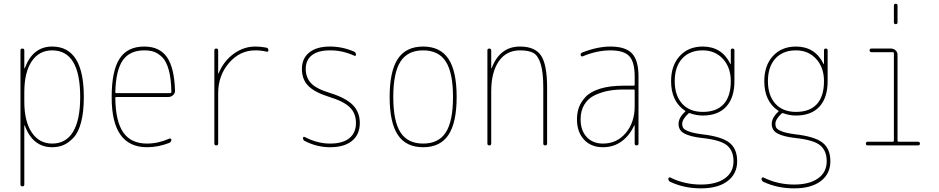

<svg xmlns="http://www.w3.org/2000/svg" viewBox="-20 -780 5040 1030"><path d="M110.4 -285.2V-235.4Q110.4 -128.9 150.4 -69.3Q190.4 -9.8 259.8 -9.8Q334 -9.8 372.1 -73.2Q410.2 -136.7 410.2 -259.8Q410.2 -509.8 259.8 -509.8Q189.5 -509.8 149.9 -450.7Q110.4 -391.6 110.4 -285.2ZM89.8 210V-509.8Q89.8 -519.5 100.1 -519.5Q110.4 -519.5 110.4 -509.8V-414.1Q110.4 -413.1 111.3 -413.1Q113.3 -413.1 113.3 -415Q156.2 -530.3 259.8 -530.3Q429.7 -530.3 429.7 -259.8Q429.7 -179.7 415 -124Q400.4 -68.4 373.5 -40.5Q346.7 -12.7 319.8 -1.5Q293 9.8 259.8 9.8Q156.2 9.8 113.3 -105.5Q113.3 -107.4 111.3 -107.4Q110.4 -107.4 110.4 -106.4V210Q110.4 219.7 100.1 219.7Q89.8 219.7 89.8 210Z M753.9 -509.8Q675.8 -509.8 638.7 -456.5Q601.6 -403.3 598.6 -286.1Q598.6 -280.3 604.5 -280.3H892.6Q898.4 -280.3 899.4 -285.2Q898.4 -356.4 885.7 -403.3Q873 -450.2 851.1 -472.2Q829.1 -494.1 806.6 -502Q784.2 -509.8 753.9 -509.8ZM768.6 9.8Q578.1 9.8 579.1 -259.8Q579.1 -399.4 621.1 -464.8Q663.1 -530.3 753.9 -530.3Q835.9 -530.3 875.5 -473.6Q915 -417 918.9 -294.9Q919.9 -281.2 909.2 -270.5Q898.4 -259.8 883.8 -259.8H604.5Q599.6 -259.8 598.6 -255.9Q599.6 -129.9 641.1 -69.8Q682.6 -9.8 768.6 -9.8Q828.1 -9.8 887.7 -36.1Q891.6 -38.1 895.5 -36.1Q899.4 -34.2 899.4 -30.3Q899.4 -19.5 888.7 -13.7Q829.1 9.8 768.6 9.8Z M1129.9 -9.8V-509.8Q1129.9 -519.5 1140.1 -519.5Q1150.4 -519.5 1150.4 -509.8V-385.7Q1150.4 -384.8 1151.4 -384.8Q1152.3 -384.8 1152.3 -385.7Q1179.7 -452.1 1233.4 -491.2Q1287.1 -530.3 1349.6 -530.3Q1379.9 -530.3 1409.2 -524.4Q1419.9 -522.5 1419.9 -509.8Q1419.9 -501 1409.2 -502.9Q1381.8 -509.8 1349.6 -509.8Q1266.6 -509.8 1208.5 -442.4Q1150.4 -375 1150.4 -280.3V-9.8Q1150.4 0 1140.1 0Q1129.9 0 1129.9 -9.8Z M1747.1 -259.8Q1668.9 -284.2 1634.3 -318.8Q1599.6 -353.5 1599.6 -410.2Q1599.6 -466.8 1639.2 -498.5Q1678.7 -530.3 1750 -530.3Q1817.4 -530.3 1879.9 -502.9Q1889.6 -498 1889.6 -487.3Q1889.6 -477.5 1879.9 -481.4Q1815.4 -510.7 1750 -509.8Q1686.5 -509.8 1653.3 -483.9Q1620.1 -458 1620.1 -410.2Q1620.1 -365.2 1647.9 -334.5Q1675.8 -303.7 1752.9 -280.3Q1835 -254.9 1872.6 -216.8Q1910.2 -178.7 1910.2 -120.1Q1910.2 -58.6 1868.7 -24.4Q1827.1 9.8 1750 9.8Q1680.7 9.8 1615.2 -23.4Q1605.5 -28.3 1605.5 -39.1Q1605.5 -48.8 1615.2 -44.9Q1682.6 -9.8 1750.5 -9.8Q1818.4 -9.8 1854 -38.6Q1889.6 -67.4 1889.6 -120.1Q1889.6 -171.9 1856.9 -204.1Q1824.2 -236.3 1747.1 -259.8Z M2371.6 -449.7Q2333 -509.8 2250 -509.8Q2167 -509.8 2128.4 -449.7Q2089.8 -389.6 2089.8 -259.8Q2089.8 -129.9 2128.4 -69.8Q2167 -9.8 2250 -9.8Q2333 -9.8 2371.6 -69.8Q2410.2 -129.9 2410.2 -259.8Q2410.2 -389.6 2371.6 -449.7ZM2385.7 -56.2Q2341.8 9.8 2250 9.8Q2158.2 9.8 2114.3 -56.2Q2070.3 -122.1 2070.3 -260.3Q2070.3 -398.4 2114.3 -464.4Q2158.2 -530.3 2250 -530.3Q2341.8 -530.3 2385.7 -464.4Q2429.7 -398.4 2429.7 -260.3Q2429.7 -122.1 2385.7 -56.2Z M2594.7 -9.8V-509.8Q2594.7 -519.5 2605 -519.5Q2615.2 -519.5 2615.2 -509.8V-415Q2615.2 -414.1 2616.2 -414.1Q2618.2 -414.1 2618.2 -416Q2662.1 -530.3 2769.5 -530.3Q2850.6 -530.3 2882.8 -481.4Q2915 -432.6 2915 -309.6V-9.8Q2915 0 2904.8 0Q2894.5 0 2894.5 -9.8V-309.6Q2894.5 -392.6 2880.4 -437.5Q2866.2 -482.4 2841.3 -496.1Q2816.4 -509.8 2769.5 -509.8Q2696.3 -509.8 2655.8 -451.2Q2615.2 -392.6 2615.2 -290V-9.8Q2615.2 0 2605 0Q2594.7 0 2594.7 -9.8Z M3384.8 -210V-294.9Q3384.8 -299.8 3379.9 -299.8H3325.2Q3281.2 -299.8 3244.1 -293Q3207 -286.1 3171.4 -269.5Q3135.7 -252.9 3115.2 -219.7Q3094.7 -186.5 3094.7 -139.6Q3094.7 -80.1 3127.4 -44.9Q3160.2 -9.8 3214.8 -9.8Q3289.1 -9.8 3336.9 -66.4Q3384.8 -123 3384.8 -210ZM3379.9 -320.3Q3384.8 -320.3 3384.8 -325.2V-370.1Q3384.8 -447.3 3356 -478.5Q3327.1 -509.8 3254.9 -509.8Q3181.6 -509.8 3105.5 -477.5Q3101.6 -476.6 3098.1 -479Q3094.7 -481.4 3094.7 -485.4Q3094.7 -496.1 3105.5 -499Q3185.5 -530.3 3254.9 -530.3Q3335.9 -530.3 3370.6 -493.2Q3405.3 -456.1 3405.3 -370.1V-9.8Q3405.3 0 3395 0Q3384.8 0 3384.8 -9.8V-106.4Q3384.8 -107.4 3383.8 -107.4Q3381.8 -107.4 3381.8 -106.4Q3357.4 -52.7 3314.5 -21.5Q3271.5 9.8 3214.8 9.8Q3150.4 9.8 3112.8 -31.2Q3075.2 -72.3 3075.2 -139.6Q3075.2 -173.8 3085.4 -203.1Q3095.7 -232.4 3121.6 -260.3Q3147.5 -288.1 3199.2 -304.2Q3251 -320.3 3325.2 -320.3Z M3750 -179.7Q3824.2 -179.7 3862.3 -221.7Q3900.4 -263.7 3900.4 -344.7Q3900.4 -418 3858.4 -463.9Q3816.4 -509.8 3750 -509.8Q3679.7 -509.8 3639.6 -465.8Q3599.6 -421.9 3599.6 -344.7Q3599.6 -267.6 3639.6 -223.6Q3679.7 -179.7 3750 -179.7ZM3575.2 195.3Q3565.4 190.4 3565.4 178.7Q3565.4 174.8 3568.4 172.9Q3571.3 170.9 3575.2 171.9Q3651.4 210 3740.2 210Q3822.3 210 3868.7 176.8Q3915 143.6 3915 85Q3915 29.3 3880.4 0Q3845.7 -29.3 3744.1 -40Q3683.6 -46.9 3651.9 -63.5Q3620.1 -80.1 3620.1 -115.2Q3620.1 -148.4 3655.3 -180.7Q3659.2 -184.6 3654.3 -186.5Q3580.1 -236.3 3580.1 -344.7Q3580.1 -428.7 3626.5 -479.5Q3672.9 -530.3 3750 -530.3Q3851.6 -530.3 3897.5 -438.5Q3897.5 -436.5 3899.4 -435.5Q3900.4 -435.5 3900.4 -436.5V-509.8Q3900.4 -519.5 3910.2 -519.5Q3919.9 -519.5 3919.9 -509.8V-344.7Q3919.9 -255.9 3876 -208Q3832 -160.2 3750 -160.2Q3714.8 -160.2 3680.7 -172.9Q3675.8 -173.8 3673.8 -171.9Q3639.6 -140.6 3639.6 -115.2Q3639.6 -102.5 3645.5 -93.3Q3651.4 -84 3675.8 -74.7Q3700.2 -65.4 3746.1 -59.6Q3849.6 -47.9 3892.1 -15.1Q3934.6 17.6 3934.6 85Q3934.6 152.3 3883.3 191.4Q3832 230.5 3740.2 230.5Q3650.4 230.5 3575.2 195.3Z M4250 -179.7Q4324.2 -179.7 4362.3 -221.7Q4400.4 -263.7 4400.4 -344.7Q4400.4 -418 4358.4 -463.9Q4316.4 -509.8 4250 -509.8Q4179.7 -509.8 4139.6 -465.8Q4099.6 -421.9 4099.6 -344.7Q4099.6 -267.6 4139.6 -223.6Q4179.7 -179.7 4250 -179.7ZM4075.2 195.3Q4065.4 190.4 4065.4 178.7Q4065.4 174.8 4068.4 172.9Q4071.3 170.9 4075.2 171.9Q4151.4 210 4240.2 210Q4322.3 210 4368.7 176.8Q4415 143.6 4415 85Q4415 29.3 4380.4 0Q4345.7 -29.3 4244.1 -40Q4183.6 -46.9 4151.9 -63.5Q4120.1 -80.1 4120.1 -115.2Q4120.1 -148.4 4155.3 -180.7Q4159.2 -184.6 4154.3 -186.5Q4080.1 -236.3 4080.1 -344.7Q4080.1 -428.7 4126.5 -479.5Q4172.9 -530.3 4250 -530.3Q4351.6 -530.3 4397.5 -438.5Q4397.5 -436.5 4399.4 -435.5Q4400.4 -435.5 4400.4 -436.5V-509.8Q4400.4 -519.5 4410.2 -519.5Q4419.9 -519.5 4419.9 -509.8V-344.7Q4419.9 -255.9 4376 -208Q4332 -160.2 4250 -160.2Q4214.8 -160.2 4180.7 -172.9Q4175.8 -173.8 4173.8 -171.9Q4139.6 -140.6 4139.6 -115.2Q4139.6 -102.5 4145.5 -93.3Q4151.4 -84 4175.8 -74.7Q4200.2 -65.4 4246.1 -59.6Q4349.6 -47.9 4392.1 -15.1Q4434.6 17.6 4434.6 85Q4434.6 152.3 4383.3 191.4Q4332 230.5 4240.2 230.5Q4150.4 230.5 4075.2 195.3Z M4634.8 0Q4625 0 4625 -9.8Q4625 -19.5 4634.8 -19.5H4769.5Q4774.4 -19.5 4775.4 -25.4V-495.1Q4775.4 -500 4769.5 -500H4655.3Q4645.5 -500 4645 -509.8Q4644.5 -519.5 4655.3 -519.5H4759.8Q4774.4 -519.5 4784.7 -509.8Q4794.9 -500 4794.9 -485.4V-25.4Q4794.9 -20.5 4799.8 -19.5H4905.3Q4915 -19.5 4915 -9.8Q4915 0 4905.3 0ZM4775.4 -660.2V-750Q4775.4 -759.8 4785.2 -759.8Q4794.9 -759.8 4794.9 -750V-660.2Q4794.9 -650.4 4785.2 -650.4Q4775.4 -650.4 4775.4 -660.2Z"/></svg>

Font: Rounded-L Mgen+ 2m thin
Style: Regular
Weight: 100
Designer: [Source Han Sans]
Ryoko NISHIZUKA  (kana & ideographs); Paul D. Hunt (Latin, Greek & Cyrillic); Wenlong ZHANG  (bopomofo
Version: Version 1.059.20150602